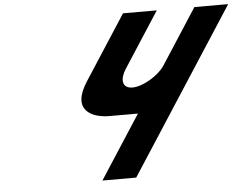

<svg xmlns="http://www.w3.org/2000/svg" viewBox="-57 -931 1288 1002"><g transform="rotate(-5 587.0 -430.0)"><path d="M1173.5 -860H996.5L808.7 -570C775.7 -519 691.9 -470 638.9 -470C581.9 -470 578.7 -519 611.7 -570L799.5 -860H622.5L403.6 -522C311 -379 411.5 -332 505.5 -332H654.5L439.5 0H616.5Z"/></g></svg>

Font: Hussar
Style: BdWodka
Weight: 700
Foundry: Cannot Into Space Fonts
Version: Version 2.00